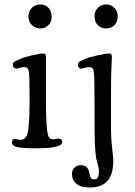

<svg xmlns="http://www.w3.org/2000/svg" viewBox="-20 -664 609 869"><path d="M108.9 -589.4Q108.9 -613.8 124.5 -628.9Q140.1 -644 162.1 -644Q184.1 -644 199 -628.9Q213.9 -613.8 213.9 -589.4Q213.9 -564.9 199 -550Q184.1 -535.2 162.1 -535.2Q140.1 -535.2 124.5 -550.3Q108.9 -565.4 108.9 -589.4ZM423.1 -550Q407.7 -564.9 407.7 -589.4Q407.7 -613.8 423.1 -628.9Q438.5 -644 460.4 -644Q482.4 -644 497.6 -628.9Q512.7 -613.8 512.7 -589.4Q512.7 -564.9 497.6 -550Q482.4 -535.2 460.4 -535.2Q438.5 -535.2 423.1 -550ZM113.8 -200.7V-234.4Q113.8 -323.2 110.4 -341.8Q106.9 -360.4 89.8 -360.4Q80.1 -360.4 69.6 -356.9Q59.1 -353.5 55.2 -353.5Q47.9 -353.5 43 -358.4Q38.1 -363.3 38.1 -370.6Q38.1 -379.4 44.4 -384Q50.8 -388.7 70.8 -397Q90.8 -405.8 126.7 -413.8Q162.6 -421.9 175.8 -421.9Q183.6 -421.9 185.8 -417.5Q188 -413.1 188 -401.9V-207Q188 -78.1 198.7 -48.3Q203.6 -33.7 220.2 -33.7Q226.6 -33.7 234.1 -35.4Q241.7 -37.1 246.1 -37.1Q251.5 -37.1 256.3 -33.2Q261.2 -29.3 261.2 -23.9Q261.2 -13.7 253.2 -7.6Q245.1 -1.5 218.3 2.9Q191.4 7.3 144 7.3Q79.1 7.3 56.6 1.5Q34.2 -4.4 34.2 -19Q34.2 -35.2 46.9 -35.2Q51.3 -35.2 60.3 -33Q69.3 -30.8 73.2 -30.8Q81.1 -30.8 89.1 -35.9Q97.2 -41 101.1 -50.3Q113.8 -80.1 113.8 -200.7ZM407.7 -234.4Q407.7 -323.7 404.3 -342Q400.9 -360.4 384.3 -360.4Q374.5 -360.4 363.5 -356.9Q352.5 -353.5 348.6 -353.5Q341.3 -353.5 336.9 -358.4Q332.5 -363.3 332.5 -370.6Q332.5 -379.4 338.9 -384Q345.2 -388.7 364.3 -397Q384.3 -405.8 422.6 -413.8Q460.9 -421.9 474.6 -421.9Q481.9 -421.9 484.1 -417.5Q486.3 -413.1 486.3 -401.9Q486.3 -398.4 484.4 -363.3Q482.4 -328.1 482.4 -231V-77.1Q482.4 -36.1 487.5 5.9Q492.7 47.9 492.7 63.5Q492.7 123.5 467 154.1Q441.4 184.6 384.3 184.6Q345.7 184.6 325.7 167.7Q305.7 150.9 305.7 123Q305.7 106.4 316.9 95Q328.1 83.5 346.7 83.5Q374.5 83.5 382.8 111.8Q383.8 115.7 385 122.3Q386.2 128.9 387.2 132.6Q388.2 136.2 390.6 140.4Q393.1 144.5 397.2 146.2Q401.4 147.9 407.7 147.9Q427.7 147.9 427.7 112.3Q427.7 101.1 424.8 88.9Q421.9 76.7 418 64Q414.1 51.3 411.1 14.9Q408.2 -21.5 408.2 -75.7Z"/></svg>

Font: Cooper*
Style: Regular
Weight: 400
Designer: Owen Earl
Foundry: indestructible type*
Version: Version 0.001